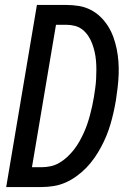

<svg xmlns="http://www.w3.org/2000/svg" viewBox="-20 -755 540 775"><path d="M5 0 129 -735H247Q273 -735 298 -731Q323 -727 345.5 -715.5Q368 -704 385.5 -687Q403 -670 416 -649.5Q429 -629 437.5 -605.5Q446 -582 451 -557.5Q456 -533 458 -507Q460 -481 459 -455Q458 -429 455 -403Q452 -377 448 -351Q444 -327 438.5 -302.5Q433 -278 426 -254Q419 -230 409.5 -207Q400 -184 388 -161.5Q376 -139 361 -117.5Q346 -96 328 -77.5Q310 -59 288.5 -43.5Q267 -28 244 -18Q221 -8 196.5 -4Q172 0 147 0ZM147 -80Q166 -80 184.5 -84Q203 -88 220 -98Q237 -108 251.5 -121.5Q266 -135 278.5 -151Q291 -167 300.5 -184Q310 -201 318 -218.5Q326 -236 332 -253.5Q338 -271 343 -289.5Q348 -308 352 -326.5Q356 -345 359 -363Q362 -382 364.5 -400Q367 -418 368 -436.5Q369 -455 369 -473.5Q369 -492 367.5 -510Q366 -528 362 -545.5Q358 -563 352 -579Q346 -595 336.5 -609.5Q327 -624 313.5 -635Q300 -646 282.5 -650.5Q265 -655 247 -655H206L109 -80Z"/></svg>

Font: iosevka_custom_sans_ss08 Md
Style: Italic
Weight: 500
Italic angle: -10°
Designer: Belleve Invis
Foundry: Belleve Invis
Version: Version 10.3.0; ttfautohint (v1.8.3)